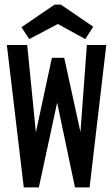

<svg xmlns="http://www.w3.org/2000/svg" viewBox="-20 -820 490 840"><path d="M84 0 10 -623H99L137 -241L207 -567H261L332 -242L360 -623H445L372 0H308L230 -371L150 0ZM108 -649 74 -701 219 -800H246L388 -703L353 -649L233 -715Z"/></svg>

Font: Inconsolata SemiCondensed Bold
Style: Regular
Weight: 700
Width: 4
Monospace: yes
Designer: Raph Levien, Cyreal, Brenton Simpson
Foundry: Raph Levien, Cyreal, Google
Version: Version 3.001; ttfautohint (v1.8.2.53-6de2)